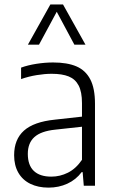

<svg xmlns="http://www.w3.org/2000/svg" viewBox="-20 -828 512 856"><path d="M403.5 -365.5V0H353.5L348.5 -60.5H344Q319 -27 280.5 -9.2Q242 8.5 196.5 8.5Q150 8.5 115.2 -8.5Q80.5 -25.5 61.8 -58Q43 -90.5 43 -136Q43 -206.5 87 -245.8Q131 -285 224 -294.5L345.5 -308V-368Q345.5 -418.5 330.5 -447Q315.5 -475.5 286.2 -487.2Q257 -499 210.5 -499Q180 -499 144.2 -493.2Q108.5 -487.5 74 -475.5V-526.5Q104 -537.5 142.5 -543.5Q181 -549.5 216.5 -549.5Q280 -549.5 320.8 -532Q361.5 -514.5 382.5 -474.2Q403.5 -434 403.5 -365.5ZM345.5 -115.5V-263L226.5 -250Q163 -243.5 133.5 -217Q104 -190.5 104 -142Q104 -91.5 130.8 -66Q157.5 -40.5 209 -40.5Q247.5 -40.5 283 -58.2Q318.5 -76 345.5 -115.5ZM361 -629H311.5L233 -775.5L154 -629H104.5L204.5 -808H261Z"/></svg>

Font: Encode Sans Semi Condensed Light
Style: Regular
Weight: 300
Width: 4
Designer: Multiple Designers
Foundry: Impallari Type
Version: Version 2.000